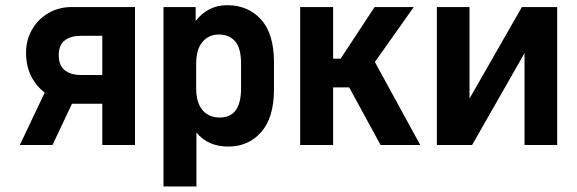

<svg xmlns="http://www.w3.org/2000/svg" viewBox="-20 -546 2172 723"><path d="M250 -519.5H488.3V0H365.2V-155.3H251L177.7 0H54.7L148.4 -197.3Q115.2 -222.7 96.7 -260.3Q78.1 -297.9 78.1 -346.7Q78.1 -395.5 100.6 -434.6Q123 -473.6 162.1 -496.6Q201.2 -519.5 250 -519.5ZM283.2 -263.7H365.2V-411.1H283.2Q247.1 -411.1 224.1 -394Q201.2 -377 201.2 -337.9Q201.2 -299.8 223.6 -281.7Q246.1 -263.7 283.2 -263.7Z M595.7 -519.5H716.8V-466.8Q762.7 -526.4 835.9 -526.4Q914.1 -526.4 962.9 -472.7Q1011.7 -418.9 1011.7 -311.5V-209Q1011.7 -102.5 962.9 -47.9Q915 5.9 839.8 5.9Q762.7 5.9 719.7 -46.9V156.2H595.7ZM887.7 -212.9V-306.6Q887.7 -365.2 865.2 -390.6Q842.8 -416 804.7 -416Q765.6 -416 742.2 -387.7Q718.8 -360.4 718.8 -306.6V-212.9Q718.8 -160.2 742.2 -131.8Q765.6 -103.5 807.6 -103.5Q887.7 -103.5 887.7 -212.9Z M1110.4 -519.5H1234.4V-325.2H1262.7L1390.6 -519.5H1538.1L1391.6 -312.5L1562.5 0H1413.1L1294.9 -216.8H1234.4V0H1110.4Z M1625 -519.5H1748V-174.8L1945.3 -519.5H2078.1V0H1955.1V-345.7L1757.8 0H1625Z"/></svg>

Font: Dinish
Style: Bold
Weight: 700
Designer: Bert Driehuis
Foundry: Playbeing
Version: Version 3.006; git-39231f3c-release